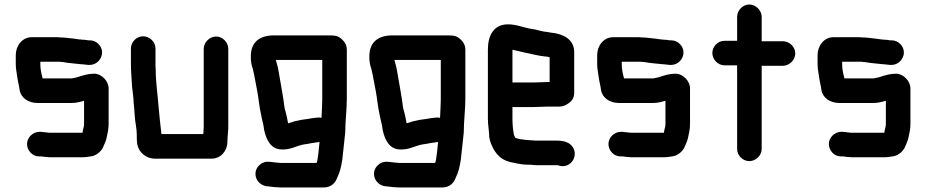

<svg xmlns="http://www.w3.org/2000/svg" viewBox="-20 -669 4109 852"><path d="M398 -342C372 -342 350 -335 328 -328C323 -326 319 -325 317 -325C311 -324 303 -321 298 -321H169V-322C164 -340 159 -362 159 -383V-395H244C249 -394 253 -394 257 -394C283 -389 313 -387 340 -384C350 -384 363 -381 372 -381H379C408 -381 433 -407 433 -436C433 -465 408 -490 379 -490H372C363 -492 352 -493 343 -493C340 -494 337 -494 333 -494C327 -495 320 -496 312 -497C289 -499 270 -503 246 -503C239 -504 233 -504 226 -504H121C78 -504 50 -465 50 -425V-383C50 -363 55 -342 57 -325C59 -308 65 -288 67 -270C73 -234 106 -212 147 -212H298C320 -212 335 -217 353 -222V-118C353 -109 350 -100 348 -92C348 -89 347 -85 346 -80H198C187 -81 173 -83 162 -84H155C126 -84 100 -59 100 -30C100 -1 124 25 153 25H160C169 25 180 28 190 28C198 29 206 29 213 29H339C358 29 372 27 389 24C410 19 430 2 438 -17C443 -29 450 -43 453 -57C457 -77 462 -95 462 -118V-277C462 -309 431 -342 398 -342Z M561 -454V-386C561 -353 564 -318 566 -285C568 -267 573 -232 573 -214C574 -204 575 -194 576 -183L578 -153C580 -124 587 -99 587 -71V-56C587 -46 588 -37 589 -30C594 5 627 35 667 35H919C960 35 989 0 989 -39C989 -64 994 -90 993 -118V-452C993 -481 968 -507 939 -507C910 -507 884 -481 884 -452V-116C884 -106 884 -97 883 -89C883 -84 883 -79 882 -74H696V-78C692 -115 687 -153 684 -192C680 -248 671 -302 671 -360C670 -369 670 -377 670 -386V-454C670 -483 644 -508 615 -508C586 -508 561 -483 561 -454Z M1316 -137 1298 -133C1290 -132 1283 -130 1276 -127L1262 -123C1261 -122 1260 -122 1258 -122V-124C1257 -130 1255 -137 1254 -145L1249 -167C1247 -175 1245 -182 1243 -189C1236 -246 1225 -299 1216 -354C1213 -373 1208 -388 1204 -403H1410V-229C1410 -203 1408 -180 1407 -153C1407 -151 1407 -149 1406 -146C1397 -149 1387 -147 1378 -146L1362 -144C1356 -143 1350 -142 1345 -141L1330 -139C1325 -139 1321 -137 1316 -137ZM1093 -419C1093 -394 1095 -384 1102 -363C1110 -331 1115 -295 1122 -262C1128 -230 1131 -192 1138 -163L1142 -143L1147 -122L1150 -107L1152 -93C1161 -50 1181 -9 1225 -6C1269 -2 1296 -24 1334 -29L1348 -31L1363 -34C1373 -36 1388 -37 1398 -39C1397 -30 1390 54 1384 54H1226C1219 54 1192 51 1186 50L1176 49C1145 45 1118 68 1114 95C1110 127 1133 152 1160 157L1170 158C1181 160 1213 163 1226 163H1415C1450 163 1468 143 1477 118C1489 93 1494 71 1499 39C1503 -2 1508 -40 1512 -82C1512 -132 1519 -181 1519 -231V-449C1519 -465 1513 -479 1501 -491C1481 -511 1469 -512 1434 -512H1196C1133 -512 1093 -483 1093 -419Z M1842 -137 1824 -133C1816 -132 1809 -130 1802 -127L1788 -123C1787 -122 1786 -122 1784 -122V-124C1783 -130 1781 -137 1780 -145L1775 -167C1773 -175 1771 -182 1769 -189C1762 -246 1751 -299 1742 -354C1739 -373 1734 -388 1730 -403H1936V-229C1936 -203 1934 -180 1933 -153C1933 -151 1933 -149 1932 -146C1923 -149 1913 -147 1904 -146L1888 -144C1882 -143 1876 -142 1871 -141L1856 -139C1851 -139 1847 -137 1842 -137ZM1619 -419C1619 -394 1621 -384 1628 -363C1636 -331 1641 -295 1648 -262C1654 -230 1657 -192 1664 -163L1668 -143L1673 -122L1676 -107L1678 -93C1687 -50 1707 -9 1751 -6C1795 -2 1822 -24 1860 -29L1874 -31L1889 -34C1899 -36 1914 -37 1924 -39C1923 -30 1916 54 1910 54H1752C1745 54 1718 51 1712 50L1702 49C1671 45 1644 68 1640 95C1636 127 1659 152 1686 157L1696 158C1707 160 1739 163 1752 163H1941C1976 163 1994 143 2003 118C2015 93 2020 71 2025 39C2029 -2 2034 -40 2038 -82C2038 -132 2045 -181 2045 -231V-449C2045 -465 2039 -479 2027 -491C2007 -511 1995 -512 1960 -512H1722C1659 -512 1619 -483 1619 -419Z M2348 -303H2254V-448C2256 -448 2258 -448 2260 -447C2276 -444 2296 -438 2311 -435C2339 -430 2365 -422 2394 -419L2411 -417L2419 -415V-305H2410C2397 -305 2363 -303 2348 -303ZM2410 -196H2463C2476 -196 2490 -201 2505 -212C2520 -223 2528 -238 2528 -257V-441C2526 -495 2479 -519 2426 -524L2409 -527L2393 -529C2380 -531 2369 -535 2355 -538L2331 -542C2299 -548 2271 -561 2234 -561C2171 -561 2145 -512 2145 -449V-142C2145 -114 2151 -86 2151 -61C2152 -52 2155 -42 2159 -31C2178 16 2206 46 2263 54C2283 59 2305 62 2329 62H2337C2344 63 2352 64 2359 64H2454L2462 66C2510 80 2547 27 2523 -14C2510 -36 2485 -45 2451 -45H2359C2350 -45 2339 -47 2329 -47C2322 -47 2306 -49 2300 -50C2292 -50 2277 -54 2271 -56C2269 -56 2266 -57 2266 -59C2265 -62 2260 -69 2260 -75C2256 -94 2254 -119 2254 -143V-194H2348C2363 -194 2396 -196 2410 -196Z M2978 -342C2952 -342 2930 -335 2908 -328C2903 -326 2899 -325 2897 -325C2891 -324 2883 -321 2878 -321H2749V-322C2744 -340 2739 -362 2739 -383V-395H2824C2829 -394 2833 -394 2837 -394C2863 -389 2893 -387 2920 -384C2930 -384 2943 -381 2952 -381H2959C2988 -381 3013 -407 3013 -436C3013 -465 2988 -490 2959 -490H2952C2943 -492 2932 -493 2923 -493C2920 -494 2917 -494 2913 -494C2907 -495 2900 -496 2892 -497C2869 -499 2850 -503 2826 -503C2819 -504 2813 -504 2806 -504H2701C2658 -504 2630 -465 2630 -425V-383C2630 -363 2635 -342 2637 -325C2639 -308 2645 -288 2647 -270C2653 -234 2686 -212 2727 -212H2878C2900 -212 2915 -217 2933 -222V-118C2933 -109 2930 -100 2928 -92C2928 -89 2927 -85 2926 -80H2778C2767 -81 2753 -83 2742 -84H2735C2706 -84 2680 -59 2680 -30C2680 -1 2704 25 2733 25H2740C2749 25 2760 28 2770 28C2778 29 2786 29 2793 29H2919C2938 29 2952 27 2969 24C2990 19 3010 2 3018 -17C3023 -29 3030 -43 3033 -57C3037 -77 3042 -95 3042 -118V-277C3042 -309 3011 -342 2978 -342Z M3251 -594V-488H3195C3166 -488 3141 -463 3141 -434C3141 -405 3166 -379 3195 -379H3251V-8C3251 21 3276 46 3305 46C3334 46 3360 21 3360 -8V-377H3454C3483 -377 3509 -403 3509 -432C3509 -461 3483 -486 3454 -486H3360V-594C3360 -623 3334 -649 3305 -649C3276 -649 3251 -623 3251 -594Z M3956 -342C3930 -342 3908 -335 3886 -328C3881 -326 3877 -325 3875 -325C3869 -324 3861 -321 3856 -321H3727V-322C3722 -340 3717 -362 3717 -383V-395H3802C3807 -394 3811 -394 3815 -394C3841 -389 3871 -387 3898 -384C3908 -384 3921 -381 3930 -381H3937C3966 -381 3991 -407 3991 -436C3991 -465 3966 -490 3937 -490H3930C3921 -492 3910 -493 3901 -493C3898 -494 3895 -494 3891 -494C3885 -495 3878 -496 3870 -497C3847 -499 3828 -503 3804 -503C3797 -504 3791 -504 3784 -504H3679C3636 -504 3608 -465 3608 -425V-383C3608 -363 3613 -342 3615 -325C3617 -308 3623 -288 3625 -270C3631 -234 3664 -212 3705 -212H3856C3878 -212 3893 -217 3911 -222V-118C3911 -109 3908 -100 3906 -92C3906 -89 3905 -85 3904 -80H3756C3745 -81 3731 -83 3720 -84H3713C3684 -84 3658 -59 3658 -30C3658 -1 3682 25 3711 25H3718C3727 25 3738 28 3748 28C3756 29 3764 29 3771 29H3897C3916 29 3930 27 3947 24C3968 19 3988 2 3996 -17C4001 -29 4008 -43 4011 -57C4015 -77 4020 -95 4020 -118V-277C4020 -309 3989 -342 3956 -342Z"/></svg>

Font: Electronic
Style: ExHv
Weight: 900
Version: Version 1.011